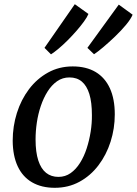

<svg xmlns="http://www.w3.org/2000/svg" viewBox="-20 -884 652 915"><path d="M326.5 -567.5Q391 -567.5 435.8 -540.8Q480.5 -514 503.8 -463Q527 -412 527 -339Q527 -271.5 507 -208.8Q487 -146 449.2 -96.2Q411.5 -46.5 358.8 -17.8Q306 11 241 11Q178 11 133 -15Q88 -41 64.5 -91.2Q41 -141.5 40.5 -213Q40.5 -282 60.5 -345.5Q80.5 -409 118.2 -459Q156 -509 208.8 -538.2Q261.5 -567.5 326.5 -567.5ZM311 -515Q278 -515 252 -496.8Q226 -478.5 206.8 -448Q187.5 -417.5 174.5 -379Q161.5 -340.5 155.5 -299.5Q149.5 -258.5 149.5 -219.5Q149.5 -159 162.5 -119.2Q175.5 -79.5 199.8 -60.2Q224 -41 258.5 -41Q291 -41 316.5 -59Q342 -77 361.2 -107.5Q380.5 -138 393 -176.5Q405.5 -215 412 -256Q418.5 -297 418 -335.5Q418 -396.5 405.8 -436Q393.5 -475.5 370 -495.2Q346.5 -515 311 -515ZM223 -625 192 -656 336.5 -864 401.5 -817.5Q395.5 -802.5 380.2 -781.5Q365 -760.5 344.5 -737Q324 -713.5 302 -691.5Q280 -669.5 259 -652Q238 -634.5 223 -625ZM428 -625.5 396.5 -656 546 -862 612 -814Q604 -794 581 -766.2Q558 -738.5 528.5 -710.2Q499 -682 471.8 -659Q444.5 -636 428 -625.5Z"/></svg>

Font: Merriweather 20pt
Style: Italic
Weight: 400
Italic angle: -7.8°
Version: Version 2.101